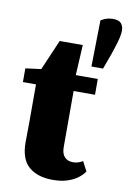

<svg xmlns="http://www.w3.org/2000/svg" viewBox="-89 -841 610 910"><g transform="rotate(10 215.5 -385.5)"><path d="M380 -786Q409 -786 420 -772.5Q431 -759 431 -738Q431 -724 426.5 -704Q422 -684 415 -662.5Q408 -641 401 -620L374 -546H318L322 -769Q339 -779 352.5 -782.5Q366 -786 380 -786ZM166 -417V-493H358V-417ZM230 15Q157 15 115 -21Q73 -57 73 -139Q73 -165 73.5 -189.5Q74 -214 74 -240V-417H11V-483L127 -498L72 -460L149 -639H260L251 -473L255 -463V-148Q255 -115 270 -99.5Q285 -84 310 -84Q325 -84 336.5 -88Q348 -92 357 -98L381 -52Q371 -36 351 -20.5Q331 -5 301 5Q271 15 230 15Z"/></g></svg>

Font: Source Serif 4 ExtraBold
Style: Regular
Weight: 800
Designer: Frank Grießhammer
Foundry: Adobe Systems Incorporated
Version: Version 4.004;hotconv 1.0.116;makeotfexe 2.5.65601